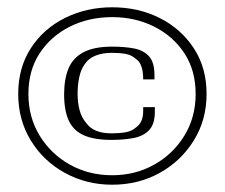

<svg xmlns="http://www.w3.org/2000/svg" viewBox="-20 -502 618 527"><path d="M30 -244Q30 -316 64.5 -369.5Q99 -423 158 -452.5Q217 -482 288 -482Q360 -482 418.5 -452.5Q477 -423 512 -369.5Q547 -316 547 -244Q547 -173 512 -116.5Q477 -60 418.5 -27.5Q360 5 288 5Q217 5 158 -27.5Q99 -60 64.5 -116.5Q30 -173 30 -244ZM58 -244Q58 -180 89 -129.5Q120 -79 172 -50Q224 -21 288 -21Q351 -21 403 -50Q455 -79 486 -129.5Q517 -180 517 -244Q517 -309 486 -356Q455 -403 403 -429Q351 -455 288 -455Q224 -455 172 -429Q120 -403 89 -356Q58 -309 58 -244ZM288 -374Q322 -374 348 -369Q374 -364 389 -347.5Q404 -331 404 -296Q404 -293 404 -289.5Q404 -286 404 -284H373Q373 -306 368 -320Q363 -334 352 -341Q341 -351 325 -354Q309 -357 287 -357Q261 -357 241.5 -349Q222 -341 212 -325Q202 -311 197.5 -290Q193 -269 193 -245Q193 -220 198.5 -199.5Q204 -179 217 -164Q237 -136 286 -136Q308 -136 325 -139Q342 -142 353 -152Q363 -159 368 -170Q373 -181 373 -198Q373 -201 373 -203Q373 -205 373 -208H405Q405 -205 405 -202Q405 -199 405 -195Q405 -161 389 -144.5Q373 -128 346 -123Q319 -118 286 -118Q239 -118 210.5 -130.5Q182 -143 169 -170.5Q156 -198 156 -243Q156 -285 168 -314Q180 -343 209 -358.5Q238 -374 288 -374Z"/></svg>

Font: Genos Thin
Style: Regular
Weight: 400
Version: Version 1.010